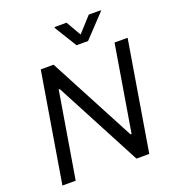

<svg xmlns="http://www.w3.org/2000/svg" viewBox="-165 -1072 1082 1198"><g transform="rotate(-20 376.5 -473.0)"><path d="M414.1 -946H334.5L333.8 -940.3L424.7 -792.6H501.4L640.6 -940.3L641.3 -946H561.8L471.6 -846.6ZM740.1 -727.3H653.4L558.2 -154.8H551.1L248.6 -727.3H163.4L42.6 0H130.7L225.9 -571H233L534.1 0H619.3Z"/></g></svg>

Font: TID UI
Style: Italic
Weight: 400
Italic angle: -9.39999°
Designer: The TID Project Authors
Foundry: Bakken & Bæck
Version: Version 1.001;hotconv 1.0.109;makeotfexe 2.5.65596